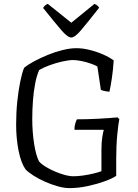

<svg xmlns="http://www.w3.org/2000/svg" viewBox="-20 -968 711 988"><path d="M337 0Q310 0 276.5 -9.5Q243 -19 210.5 -33.5Q178 -48 151.5 -65Q125 -82 111 -97Q88 -130 75.5 -193Q63 -256 63 -327Q63 -389 69 -446.5Q75 -504 84.5 -549.5Q94 -595 104 -619Q123 -635 155.5 -652.5Q188 -670 226 -685.5Q264 -701 302.5 -710.5Q341 -720 373 -720Q406 -720 442 -711Q478 -702 511 -687.5Q544 -673 565 -657Q562 -608 555.5 -564.5Q549 -521 543 -496Q524 -498 514 -500.5Q504 -503 499 -506L481 -626Q469 -633 446.5 -641Q424 -649 399 -654Q374 -659 356 -659Q334 -659 300.5 -651.5Q267 -644 234.5 -632Q202 -620 182 -608Q169 -580 161 -538.5Q153 -497 149.5 -449.5Q146 -402 146 -357Q146 -289 155.5 -228.5Q165 -168 181 -137Q196 -120 228 -102.5Q260 -85 296 -73Q332 -61 357 -61Q381 -61 408.5 -65Q436 -69 461 -75Q486 -81 502 -87V-198Q502 -237 506.5 -263.5Q511 -290 514 -300H363Q363 -318 367.5 -333Q372 -348 376 -354Q429 -354 485.5 -357Q542 -360 585 -364L594 -355Q589 -332 583.5 -275.5Q578 -219 578 -149V-63Q559 -50 519.5 -35.5Q480 -21 431.5 -10.5Q383 0 337 0ZM347 -775Q328 -775 295 -813.5Q262 -852 202 -927Q204 -932 210.5 -938.5Q217 -945 226 -948L347 -851L466 -948Q485 -940 490 -928Q428 -849 396.5 -812Q365 -775 347 -775Z"/></svg>

Font: Texturina ExtraLight
Style: Regular
Weight: 200
Designer: Guillermo Torres Carreño
Foundry: Omnibus-Type
Version: Version 1.002; ttfautohint (v1.8.3)